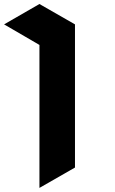

<svg xmlns="http://www.w3.org/2000/svg" viewBox="-20 -919 561 939"><path d="M0 -799.8Q57.6 -766.6 172.9 -699.2Q172.9 -465.8 172.9 0Q231.4 -33.2 346.7 -99.6Q346.7 -333 346.7 -799.8Q289.1 -833 172.9 -899.4Q115.2 -866.2 0 -799.8Z"/></svg>

Font: DreiFraktur
Style: Regular
Weight: 400
Designer: JayCobs
Version: Version 1.2